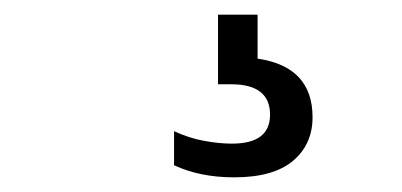

<svg xmlns="http://www.w3.org/2000/svg" viewBox="-20 -30 549 262"><path d="M299.5 212Q253 212 217.5 195.5V149Q238 158.5 258.5 162.2Q279 166 296.5 166Q348.5 166 348.5 126.5Q348.5 85 295.5 85H277.5V-10H331.5V50Q406.5 61 406.5 130Q406.5 167 379.8 189.5Q353 212 299.5 212Z"/></svg>

Font: Encode Sans SemiCondensed SemiCondensed Medium
Style: Regular
Weight: 500
Width: 4
Designer: Multiple Designers
Foundry: Impallari Type
Version: Version 3.000; ttfautohint (v1.8.3) -l 8 -r 50 -G 200 -x 14 